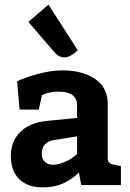

<svg xmlns="http://www.w3.org/2000/svg" viewBox="-20 -802 565 832"><path d="M504 -82V0H332L322 -54Q287 -21 249.5 -5.5Q212 10 165 10Q100 10 63.5 -25.5Q27 -61 27 -126Q27 -189 67 -229.5Q107 -270 182 -278L314 -291V-343Q314 -375 294 -390Q274 -405 233 -405Q195 -405 162 -390L148 -327H65L54 -450Q88 -466 144.5 -481.5Q201 -497 251 -497Q338 -497 392.5 -459.5Q447 -422 447 -351V-113Q447 -96 469 -89ZM210 -88Q234 -88 264 -101.5Q294 -115 314 -135V-211L213 -195Q188 -191 174.5 -176Q161 -161 161 -137Q161 -113 174.5 -100.5Q188 -88 210 -88ZM219 -572 103 -707 190 -782 317 -584Q283 -553 260 -553Q237 -553 219 -572Z"/></svg>

Font: Enriqueta
Style: Bold
Weight: 700
Designer: Viviana Monsalve, Gustavo Ibarra
Foundry: 72Puntos
Version: Version 2.000